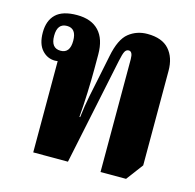

<svg xmlns="http://www.w3.org/2000/svg" viewBox="-88 -651 760 748"><g transform="rotate(15 292.0 -277.5)"><path d="M380 6V-449Q380 -480 364 -480Q354 -480 348.5 -470Q343 -460 337 -431L247 0H107V-368Q101 -367 96 -367Q65 -367 43.5 -391Q22 -415 22 -461Q22 -509 49 -535Q76 -561 134 -561Q192 -561 222.5 -528.5Q253 -496 253 -434V-374Q253 -334 251 -280.5Q249 -227 245 -180H248Q253 -225 262 -269Q271 -313 280 -356L297 -439Q311 -510 343 -535.5Q375 -561 418 -561Q477 -561 505.5 -529Q534 -497 534 -443V-62L483 6ZM107 -410Q145 -410 145 -460Q145 -510 107 -510Q68 -510 68 -460Q68 -410 107 -410Z"/></g></svg>

Font: Noto Serif Thai ExtraCondensed Black
Style: Regular
Weight: 900
Width: 2
Designer: Monotype Design Team
Foundry: Monotype Imaging Inc.
Version: Version 2.002; ttfautohint (v1.8.4.7-5d5b)